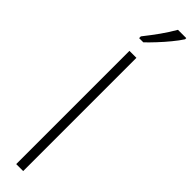

<svg xmlns="http://www.w3.org/2000/svg" viewBox="-348 -952 911 911"><g transform="rotate(45 108.0 -496.5)"><path d="M115.2 0H68.4V-759.8H115.2ZM216.3 -993.2V-985.4Q201.2 -961.9 178.2 -934.1Q155.3 -906.2 130.6 -879.9Q106 -853.5 86.4 -835H58.1V-846.7Q89.8 -886.7 114.5 -921.4Q139.2 -956.1 160.6 -993.2Z"/></g></svg>

Font: Open Sans Condensed Light
Style: Regular
Weight: 300
Width: 3
Designer: Monotype Design Team
Foundry: Monotype Imaging Inc.
Version: Version 3.003; ttfautohint (v1.8.4)